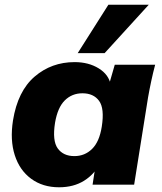

<svg xmlns="http://www.w3.org/2000/svg" viewBox="-20 -782 684 813"><path d="M230 11Q161 11 112 -25Q63 -61 42.5 -125Q22 -189 35 -272Q55 -396 126.5 -457.5Q198 -519 296 -519Q355 -519 398 -492.5Q441 -466 449 -422L440 -418L466 -508H637Q628 -474 620.5 -439Q613 -404 607 -370L548 0H372L386 -91H403Q381 -45 336.5 -17Q292 11 230 11ZM295 -121Q339 -121 370 -151.5Q401 -182 411 -246Q423 -323 399.5 -355Q376 -387 329 -387Q285 -387 254.5 -357Q224 -327 213 -262Q201 -186 224.5 -153.5Q248 -121 295 -121ZM309 -557 439 -762H610L423 -557Z"/></svg>

Font: Mulish ExtraLight Black
Style: Italic
Weight: 900
Italic angle: -9°
Version: Version 3.603